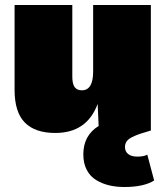

<svg xmlns="http://www.w3.org/2000/svg" viewBox="-20 -520 660 765"><path d="M200.2 9.8Q120.1 9.8 79.1 -31.5Q38.1 -72.8 38.1 -162.1V-500H268.1V-214.8Q268.1 -186 277.3 -173.1Q286.6 -160.2 306.2 -160.2Q351.1 -160.2 351.1 -234.9V-500H581.1V0Q552.7 8.3 537.4 13.4Q522 18.6 506.3 26.4Q490.7 34.2 484.4 43.7Q478 53.2 478 65.9Q478 84 491 94Q503.9 104 526.9 104Q553.7 104 566.9 96.2L594.2 199.2Q552.7 225.1 476.1 225.1Q442.9 225.1 415 218.5Q387.2 211.9 363.3 197.5Q339.4 183.1 325.7 157Q312 130.9 312 95.2Q312 19.5 373 -18.1L369.1 -106Q326.2 9.8 200.2 9.8Z"/></svg>

Font: Work Sans Black
Style: Regular
Weight: 900
Designer: Wei Huang
Foundry: Wei Huang
Version: Version 2.012